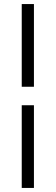

<svg xmlns="http://www.w3.org/2000/svg" viewBox="-20 -795 274 945"><path d="M87 -277V130H147V-277ZM87 -775V-368H147V-775Z"/></svg>

Font: Raleway Reg
Style: Regular
Weight: 400
Designer: Matt McInerney, Pablo Impallari, Rodrigo Fuenzalida
Foundry: Matt McInerney, Pablo Impallari, Rodrigo Fuenzalida
Version: Version 3.00 July 28, 2015